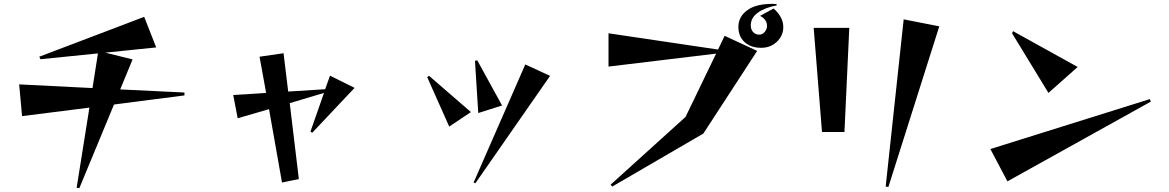

<svg xmlns="http://www.w3.org/2000/svg" viewBox="-20 -892 6040 992"><path d="M376 78 442 -336 94 -292 79 -456 458 -437 486 -616 189 -586 183 -599 725 -805 787 -647 524 -620 665 -585 601 -430 933 -414V-399L569 -352L390 80Z M1370 -328 1208 -281 1185 -401 1355 -412 1321 -599 1445 -617 1469 -419 1660 -431 1685 -501 1812 -438 1593 -206 1584 -212 1654 -412 1477 -359 1524 33 1437 51Z M2427 51 2694 -559 2822 -500 2436 55ZM2197 -500 2413 -313 2301 -238 2187 -494ZM2446 -580 2574 -347 2451 -308 2434 -578Z M3135 62 3522 -288 3680 -615 3124 -548V-720L3690 -636L3724 -707L3892 -629L3614 -202L3143 72ZM3970 -872 3992 -871 3993 -864Q3932 -853 3895.5 -826.5Q3859 -800 3859 -761Q3859 -740 3871 -726.5Q3883 -713 3903 -713Q3919 -713 3931 -727Q3943 -741 3943 -759Q3943 -774 3934 -787.5Q3925 -801 3907 -810L3977 -848Q4027 -804 4027 -752Q4027 -708 3994 -676.5Q3961 -645 3913 -645Q3859 -645 3827 -674.5Q3795 -704 3795 -753Q3795 -805 3840 -838.5Q3885 -872 3970 -872Z M4556 72 4649 -792 4833 -756 4570 74ZM4368 -748 4343 -210H4227L4184 -748Z M5097 -122 5921 -380 5926 -367 5185 45ZM5214 -731 5548 -546 5397 -412 5209 -720Z"/></svg>

Font: Tiejili SC
Style: Regular
Weight: 400
Designer: Buernia
Foundry: Ershou Xiaoxi Press
Version: Version 1.100